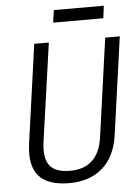

<svg xmlns="http://www.w3.org/2000/svg" viewBox="-58 -904 696 957"><g transform="rotate(-5 289.5 -426.0)"><path d="M251 7Q143 7 97.5 -45.5Q52 -98 67 -207L136 -700H209L139 -206Q129 -127 157.5 -90.5Q186 -54 259 -54Q400 -54 422 -206L491 -700H564L495 -207Q487 -155 467 -115Q447 -75 415 -47.5Q383 -20 341.5 -6.5Q300 7 251 7ZM498 -859 490 -797H239L248 -859Z"/></g></svg>

Font: Pathway Extreme SemiCondensed Light
Style: Italic
Weight: 300
Width: 4
Italic angle: -8°
Version: Version 1.001;gftools[0.9.26]